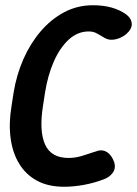

<svg xmlns="http://www.w3.org/2000/svg" viewBox="-20 -700 523 733"><path d="M225 13Q164 13 121.5 -10Q79 -33 53.5 -74.5Q28 -116 20.5 -172.5Q13 -229 24 -295L32 -347Q43 -414 69 -473.5Q95 -533 134.5 -579.5Q174 -626 224.5 -653Q275 -680 335 -680Q414 -680 463 -644Q482 -629 483 -609Q484 -589 461 -569Q442 -554 419.5 -549.5Q397 -545 380 -555Q366 -563 351.5 -571.5Q337 -580 319 -580Q276 -580 242 -548.5Q208 -517 185 -464Q162 -411 152 -347L144 -295Q129 -200 152 -148.5Q175 -97 242 -97Q269 -97 297 -106Q325 -115 352 -124Q372 -130 389 -119Q406 -108 416 -81Q423 -58 410.5 -40.5Q398 -23 375 -15Q338 -1 299 6Q260 13 225 13Z"/></svg>

Font: Winky Sans Medium
Style: Italic
Weight: 500
Italic angle: -8.97852°
Designer: Simon Atzbach
Foundry: typofactur
Version: Version 1.205